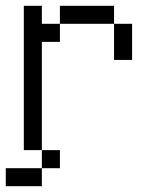

<svg xmlns="http://www.w3.org/2000/svg" viewBox="-20 -520 540 665"><path d="M187.5 62.5V0H125V62.5H0V125H125V62.5ZM125 0Q125 0 125 -375H187.5V-437.5H125V-500H62.5Q62.5 -500 62.5 0ZM375 -437.5Q375 -437.5 375 -312.5H437.5Q437.5 -312.5 437.5 -437.5ZM187.5 -437.5H375V-500H187.5Z"/></svg>

Font: BFUnifontExMono
Style: Regular
Weight: 500
Version: Version 15.0.06